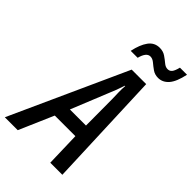

<svg xmlns="http://www.w3.org/2000/svg" viewBox="-332 -1018 1114 1114"><g transform="rotate(45 224.5 -461.0)"><path d="M-62 0 263 -716H382L410 0H311L305 -212H136L44 0ZM173 -299H305L304 -515Q303 -543 302.5 -570.5Q302 -598 304 -622H301Q286 -574 261 -516ZM182 -789Q195 -851 220.5 -886Q246 -921 289 -921Q317 -921 337.5 -907Q358 -893 374.5 -879Q391 -865 408 -865Q425 -865 435 -877.5Q445 -890 453 -922H511Q496 -851 469 -820.5Q442 -790 405 -790Q378 -790 358 -804Q338 -818 321 -832.5Q304 -847 286 -847Q254 -847 239 -789Z"/></g></svg>

Font: Noto Sans Condensed Medium
Style: Italic
Weight: 500
Width: 3
Italic angle: -12°
Designer: Monotype Design Team
Foundry: Monotype Imaging Inc.
Version: Version 2.013; ttfautohint (v1.8.4.7-5d5b)